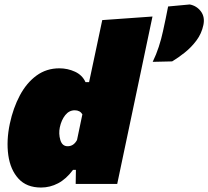

<svg xmlns="http://www.w3.org/2000/svg" viewBox="-20 -824 933 860"><path d="M164 16Q99 16 62.8 -23.8Q26.5 -63.5 17.2 -128.8Q8 -194 24 -270Q39 -340.5 69 -396.8Q99 -453 143.5 -485.5Q188 -518 246 -518Q283 -518 316 -502.8Q349 -487.5 363 -456H379L387 -493.5Q399.5 -552 412 -611.2Q424.5 -670.5 438 -734L663 -750Q651 -693 637.5 -629Q624 -565 609 -493.5L550 -213.5Q536.5 -149.5 526.2 -100.8Q516 -52 505 0H319L320 -63H307Q276.5 -22 240.2 -3Q204 16 164 16ZM283 -169Q310 -169 325 -197L349 -312Q338 -330 315 -330Q289.5 -330 272.2 -308.2Q255 -286.5 248 -254Q242 -225 250.2 -197Q258.5 -169 283 -169ZM664 -547Q680 -580 691.2 -614.5Q702.5 -649 710 -684Q716 -712 722 -740Q728 -768 733 -795L830 -804Q861 -798 879.8 -773Q898.5 -748 891 -712Q883 -673.5 860 -642.8Q837 -612 807.5 -588.5Q778 -565 751 -549Z"/></svg>

Font: Commissioner Black
Style: Italic
Weight: 900
Italic angle: -12°
Designer: Kostas Bartsokas
Foundry: Kostas Bartsokas
Version: Version 1.000; ttfautohint (v1.8.3)